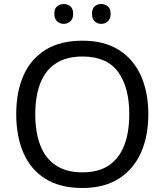

<svg xmlns="http://www.w3.org/2000/svg" viewBox="-20 -928 821 958"><path d="M391 10Q280 10 206.5 -36Q133 -82 97 -165Q61 -248 61 -359Q61 -469 97 -551Q133 -633 206.5 -679Q280 -725 392 -725Q499 -725 572 -679.5Q645 -634 682.5 -551.5Q720 -469 720 -358Q720 -247 682.5 -164.5Q645 -82 572 -36Q499 10 391 10ZM391 -68Q472 -68 523.5 -103Q575 -138 600 -203Q625 -268 625 -358Q625 -493 569 -569.5Q513 -646 392 -646Q311 -646 258.5 -611.5Q206 -577 181 -512.5Q156 -448 156 -358Q156 -268 181 -203Q206 -138 258.5 -103Q311 -68 391 -68ZM251 -859Q251 -885 265 -896.5Q279 -908 298 -908Q317 -908 331 -896.5Q345 -885 345 -859Q345 -834 331 -821.5Q317 -809 298 -809Q279 -809 265 -821.5Q251 -834 251 -859ZM439 -859Q439 -885 452.5 -896.5Q466 -908 485 -908Q504 -908 518 -896.5Q532 -885 532 -859Q532 -834 518 -821.5Q504 -809 485 -809Q466 -809 452.5 -821.5Q439 -834 439 -859Z"/></svg>

Font: Noto Sans Symbols
Style: Regular
Weight: 400
Designer: Monotype Design Team
Foundry: Monotype Imaging Inc.
Version: Version 2.002